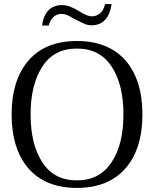

<svg xmlns="http://www.w3.org/2000/svg" viewBox="-20 -911 755 941"><path d="M219 -862C202 -845 191 -820 186 -786C186 -786 219 -786 219 -786C223 -803 231 -817 242 -828C253 -838 267 -843 282 -843C291 -843 300 -841 310 -837C320 -832 332 -826 347 -817C368 -806 384 -799 395 -794C406 -789 417 -787 428 -787C457 -787 479 -796 496 -815C512 -833 522 -858 527 -891C527 -891 495 -891 495 -891C490 -870 482 -855 471 -846C459 -836 445 -831 430 -831C421 -831 412 -833 403 -837C394 -841 383 -847 370 -855C353 -865 338 -873 325 -878C312 -883 298 -886 284 -886C257 -886 236 -878 219 -862ZM120 -85C175 -22 254 10 357 10C460 10 539 -22 595 -86C650 -149 678 -237 678 -350C678 -463 650 -551 595 -615C539 -678 460 -710 357 -710C254 -710 175 -678 120 -615C65 -551 37 -463 37 -350C37 -237 65 -148 120 -85ZM527 -116C488 -57 432 -27 357 -27C282 -27 226 -56 188 -115C149 -174 130 -252 130 -350C130 -447 149 -526 188 -585C226 -644 282 -673 357 -673C432 -673 488 -644 527 -585C566 -526 585 -447 585 -350C585 -253 566 -175 527 -116Z"/></svg>

Font: BUSH 25 TRIRONG 0515 A
Style: Regular
Weight: 400
Designer: Katatrad Team
Foundry: CadsonDemak